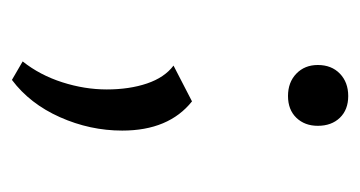

<svg xmlns="http://www.w3.org/2000/svg" viewBox="-161 -259 604 322"><g transform="rotate(90 141.0 -98.0)"><path d="M130 25Q130 -13 120 -42.5Q110 -72 90 -87L150 -118Q199 -79 199 -1Q199 53 176.5 103.5Q154 154 114 184L83 166Q106 137 118 99.5Q130 62 130 25ZM89 -329Q89 -352 103.5 -366Q118 -380 141 -380Q164 -380 177.5 -366Q191 -352 191 -329Q191 -307 177.5 -293Q164 -279 141 -279Q118 -279 103.5 -293Q89 -307 89 -329Z"/></g></svg>

Font: LXGW Bright GB
Style: Regular
Weight: 400
Designer: Christian Thalmann (Catharsis Fonts)
Foundry: LXGW / Christian Thalmann (Catharsis Fonts) / Fontworks Inc.
Version: Version 5.510